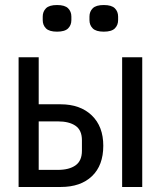

<svg xmlns="http://www.w3.org/2000/svg" viewBox="-20 -744 640 764"><path d="M207 -618Q176 -618 163 -631Q150 -644 150 -664V-678Q150 -698 163 -711Q176 -724 207 -724Q238 -724 251 -711Q264 -698 264 -678V-664Q264 -644 251 -631Q238 -618 207 -618ZM393 -618Q362 -618 349 -631Q336 -644 336 -664V-678Q336 -698 349 -711Q362 -724 393 -724Q424 -724 437 -711Q450 -698 450 -678V-664Q450 -644 437 -631Q424 -618 393 -618ZM54 -516H134V-329H221Q299 -329 345 -285Q391 -241 391 -164Q391 -86 346 -43Q301 0 222 0H54ZM210 -68Q255 -68 280.5 -86Q306 -104 306 -144V-186Q306 -226 280.5 -243.5Q255 -261 210 -261H134V-68ZM466 -516H546V0H466Z"/></svg>

Font: PlemolJP35 Console
Style: Regular
Weight: 400
Version: v2.0.3; ttfautohint (v1.8.4.7-5d5b-dirty) -l 6 -r 45 -G 200 